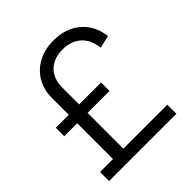

<svg xmlns="http://www.w3.org/2000/svg" viewBox="-202 -902 1047 1047"><g transform="rotate(-45 321.5 -378.5)"><path d="M44 -70H144V-346H44V-411H144V-540Q144 -604 172.5 -653Q201 -702 253 -729.5Q305 -757 373 -757Q465 -757 526.5 -705Q588 -653 599 -563L526 -547Q519 -614 478 -650.5Q437 -687 373 -687Q303 -687 263.5 -648Q224 -609 224 -540V-411H393V-346H224V-70H563V0H44Z"/></g></svg>

Font: Eudoxus Sans
Style: Regular
Weight: 400
Designer: Stijn de Vries
Foundry: tokotype
Version: Version 2.005